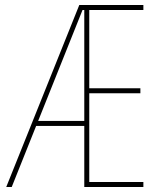

<svg xmlns="http://www.w3.org/2000/svg" viewBox="-20 -750 640 770"><path d="M5 0 298 -730H555V-710H338V-396H543V-376H338V-20H555V0H318V-710H311L27 0ZM119 -245V-265H328V-245Z"/></svg>

Font: M PLUS Code Latin Expanded Thin
Style: Regular
Weight: 250
Width: 7
Designer: Coji Morishita
Foundry: UNDERFOREST DESIGN
Version: Version 1.002; ttfautohint (v1.8.3)